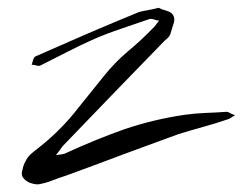

<svg xmlns="http://www.w3.org/2000/svg" viewBox="-20 -524 625 494"><path d="M426.8 -482.4Q430.7 -473.6 425.8 -460.9Q421.9 -447.3 418 -435.5Q416 -430.7 412.1 -426.8Q407.2 -422.9 402.3 -418Q336.9 -350.6 272.5 -284.2Q208 -216.8 142.6 -149.4Q137.7 -143.6 133.8 -137.7Q128.9 -130.9 124 -125Q131.8 -126 139.6 -127Q146.5 -127.9 153.3 -131.8Q225.6 -165 299.8 -191.4Q375 -216.8 454.1 -228.5Q481.4 -232.4 508.8 -233.4Q536.1 -234.4 562.5 -236.3Q567.4 -236.3 573.2 -232.4Q579.1 -229.5 585 -227.5Q579.1 -224.6 575.2 -221.7Q570.3 -217.8 565.4 -216.8Q534.2 -206.1 502 -197.3Q469.7 -188.5 438.5 -178.7Q367.2 -152.3 294.9 -126Q222.7 -98.6 150.4 -72.3Q131.8 -66.4 114.3 -59.6Q96.7 -52.7 79.1 -49.8Q77.1 -49.8 75.2 -49.8Q67.4 -49.8 56.6 -53.7Q43.9 -59.6 39.1 -67.4Q36.1 -71.3 36.1 -78.1Q36.1 -82 38.1 -87.9Q40 -99.6 45.9 -109.4Q49.8 -118.2 57.6 -126Q66.4 -133.8 75.2 -140.6Q126 -179.7 167 -228.5Q207 -278.3 247.1 -328.1Q274.4 -362.3 307.6 -390.6Q340.8 -418 372.1 -450.2Q377.9 -455.1 380.9 -460Q384.8 -465.8 389.6 -470.7Q381.8 -471.7 374 -474.6Q367.2 -476.6 360.4 -473.6Q326.2 -461.9 292 -450.2Q256.8 -438.5 222.7 -423.8Q187.5 -408.2 153.3 -390.6Q119.1 -373 84 -355.5Q80.1 -353.5 74.2 -355.5Q67.4 -357.4 61.5 -357.4Q63.5 -363.3 65.4 -370.1Q67.4 -377 71.3 -378.9Q138.7 -408.2 205.1 -437.5Q271.5 -465.8 337.9 -493.2Q349.6 -496.1 361.3 -498Q372.1 -500 387.7 -503.9Q395.5 -500 409.2 -496.1Q422.9 -492.2 426.8 -482.4Z"/></svg>

Font: Yuremane_body
Style: Regular
Weight: 400
Version: Version 1.0